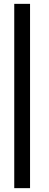

<svg xmlns="http://www.w3.org/2000/svg" viewBox="-20 -862 254 997"><path d="M54 115V-842H136V115Z"/></svg>

Font: Orbitron
Style: Regular
Weight: 400
Designer: Matt McInerney
Foundry: The League of Moveable Type
Version: Version 2.001